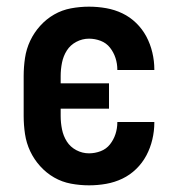

<svg xmlns="http://www.w3.org/2000/svg" viewBox="-20 -548 540 576"><path d="M247 8Q220 8 193 3Q166 -2 142.5 -15.5Q119 -29 100.5 -49.5Q82 -70 70.5 -94.5Q59 -119 55 -146Q51 -173 51 -200V-320Q51 -347 55 -374Q59 -401 70.5 -425.5Q82 -450 100.5 -470.5Q119 -491 142.5 -504.5Q166 -518 193 -523Q220 -528 247 -528Q273 -528 298.5 -523.5Q324 -519 347 -508Q370 -497 388.5 -479Q407 -461 419 -438.5Q431 -416 437 -390.5Q443 -365 443 -340Q443 -339 443 -338.5Q443 -338 443 -338H332Q332 -338 332 -338.5Q332 -339 332 -339Q332 -357 326.5 -374Q321 -391 310 -405Q299 -419 282 -425.5Q265 -432 247 -432Q227 -432 209 -422.5Q191 -413 180.5 -396.5Q170 -380 166 -360Q162 -340 162 -320V-298H307V-222H162V-200Q162 -180 166 -160Q170 -140 180.5 -123.5Q191 -107 209 -97.5Q227 -88 247 -88Q265 -88 282 -94.5Q299 -101 310 -115Q321 -129 326.5 -146Q332 -163 332 -181Q332 -181 332 -181.5Q332 -182 332 -182H443Q443 -182 443 -181.5Q443 -181 443 -180Q443 -155 437 -129.5Q431 -104 419 -81.5Q407 -59 388.5 -41Q370 -23 347 -12Q324 -1 298.5 3.5Q273 8 247 8Z"/></svg>

Font: Zed Mono
Style: Bold
Weight: 700
Monospace: yes
Designer: Belleve Invis
Foundry: Belleve Invis
Version: Version 1.0.0; ttfautohint (v1.8.4)